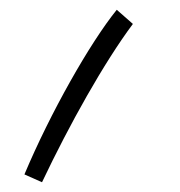

<svg xmlns="http://www.w3.org/2000/svg" viewBox="-20 -179 369 393"><path d="M66 194C122 76 193 -51 252 -130L219 -159C164 -91 83 52 30 178Z"/></svg>

Font: Noto Sans Arabic ExtCond Light
Style: Regular
Weight: 300
Width: 2
Designer: Monotype Design Team, Nadine Chahine, Nizar Qandah and Khaled Hosny
Foundry: Monotype Imaging Inc.
Version: Version 2.012